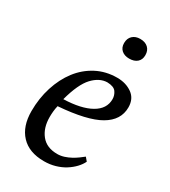

<svg xmlns="http://www.w3.org/2000/svg" viewBox="-182 -820 818 923"><g transform="rotate(30 227.0 -358.5)"><path d="M392 -89Q383 -70 366 -52Q349 -34 326 -19.5Q303 -5 274 3.5Q245 12 212 12Q129 12 84.5 -35.5Q40 -83 40 -167Q40 -238 60 -301Q80 -364 116 -411Q152 -458 203.5 -485Q255 -512 318 -512Q366 -512 400.5 -487.5Q435 -463 435 -415Q435 -344 364.5 -303Q294 -262 137 -250Q133 -233 131.5 -217Q130 -201 130 -186Q130 -126 160.5 -88Q191 -50 250 -50Q269 -50 287.5 -56Q306 -62 322.5 -71Q339 -80 352.5 -90Q366 -100 376 -108ZM287 -469Q244 -468 207 -428.5Q170 -389 144 -293Q241 -296 295 -326.5Q349 -357 349 -411Q349 -432 336.5 -450Q324 -468 287 -469ZM262 -673Q262 -699 278 -714Q294 -729 320 -729Q348 -729 364 -714Q380 -699 380 -673Q380 -648 364 -634Q348 -620 320 -620Q294 -620 278 -634Q262 -648 262 -673Z"/></g></svg>

Font: PTSerifItalic
Style: Italic
Weight: 400
Italic angle: -12°
Designer: A.Korolkova, O.Umpeleva, V.Yefimov
Foundry: ParaType Ltd
Version: Version 1.000W OFL